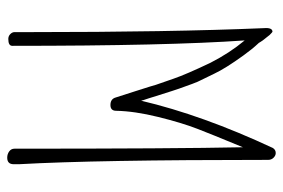

<svg xmlns="http://www.w3.org/2000/svg" viewBox="-146 -633 784 532"><g transform="rotate(90 246.0 -367.0)"><path d="M404 -739Q395 -739 390 -731Q299 -536 259 -366Q259 -367 257.5 -372Q256 -377 252.5 -387Q249 -397 246 -408Q232 -451 232 -452Q232 -453 225.5 -471.5Q219 -490 212.5 -507.5Q206 -525 202 -532Q199 -538 184 -569Q170 -599 134 -649Q116 -674 100 -691L99 -692Q98 -694 96 -697Q94 -700 92 -703Q87 -710 77 -722Q69 -730 68 -730Q56 -730 58 -706Q69 -448 69 -53V-15Q69 -9 74.5 -3.5Q80 2 88 2Q107 2 107 -9Q107 -440 92 -653Q127 -611 154 -558Q186 -491 198 -456L215 -407Q216 -402 233 -349Q243 -317 250 -296Q254 -281 271 -281Q287 -281 287 -297Q288 -348 304 -413Q320 -478 337 -522Q350 -556 388 -648Q392 -460 392 -15Q392 -6 399.5 -0.5Q407 5 417 5Q435 5 435 -13V-28Q423 -241 423 -718Q423 -727 417 -733Q411 -739 404 -739Z"/></g></svg>

Font: Neythal
Style: Regular
Weight: 400
Designer: Tharique Azeez
Foundry: Tharique Azeez
Version: Version 0.44